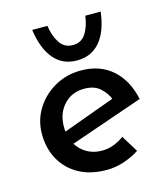

<svg xmlns="http://www.w3.org/2000/svg" viewBox="-102 -740 729 831"><g transform="rotate(-15 262.5 -324.5)"><path d="M275 10Q203 10 151 -18.5Q99 -47 71 -97.5Q43 -148 43 -212Q43 -274 74.5 -324.5Q106 -375 159 -405Q212 -435 277 -435Q361 -435 416.5 -386.5Q472 -338 491 -250L150 -132L126 -190L400 -290L379 -276Q367 -308 341 -331.5Q315 -355 270 -355Q214 -355 178.5 -316.5Q143 -278 143 -218Q143 -154 181 -115Q219 -76 277 -76Q304 -76 329 -85.5Q354 -95 376 -111L422 -36Q390 -15 351.5 -2.5Q313 10 275 10ZM273 -481Q209 -481 170 -527Q131 -573 119 -659H187Q194 -612 214.5 -581Q235 -550 273 -550Q311 -550 331 -581Q351 -612 357 -659H426Q415 -571 376 -526Q337 -481 273 -481Z"/></g></svg>

Font: Reem Kufi Fun
Style: Regular
Weight: 400
Designer: Khaled Hosny
Version: Version 1.005